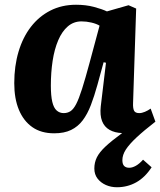

<svg xmlns="http://www.w3.org/2000/svg" viewBox="-20 -547 674 808"><path d="M208 14Q153 14 116 -12Q79 -38 59.5 -85Q40 -132 40 -197Q40 -269 58 -329.5Q76 -390 110 -434Q144 -478 192 -502.5Q240 -527 300 -527Q341 -527 375 -518Q409 -509 430 -499L521 -525L553 -511L540 -114Q539 -92 544 -81.5Q549 -71 566 -71Q577 -71 590 -76.5Q603 -82 614 -90L634 -35Q585 3 554.5 31.5Q524 60 509.5 82.5Q495 105 495 127Q495 144 502.5 151.5Q510 159 524 159Q537 159 552 150.5Q567 142 582 125L618 157Q590 200 553 220.5Q516 241 472 241Q447 241 425.5 231.5Q404 222 390.5 204.5Q377 187 377 162Q377 137 387.5 115.5Q398 94 423.5 70Q449 46 494 13Q463 12 441 -0.5Q419 -13 409.5 -37.5Q400 -62 404 -99L426 -283L416 -285L390 -190Q377 -143 362.5 -105Q348 -67 328 -40.5Q308 -14 279 0Q250 14 208 14ZM248 -71Q264 -71 276.5 -79Q289 -87 300.5 -109Q312 -131 325.5 -173.5Q339 -216 357 -283L399 -439Q386 -447 365 -452Q344 -457 323 -457Q290 -457 265.5 -436Q241 -415 225 -377.5Q209 -340 201.5 -291Q194 -242 194 -187Q194 -144 200 -118.5Q206 -93 218.5 -82Q231 -71 248 -71Z"/></svg>

Font: Literata 18pt
Style: Bold Italic
Weight: 700
Italic angle: -2°
Designer: Latin by Veronika Burian and Jose Scaglione. Greek by Irene Vlachou. Cyrillic by Vera Evstafieva
Foundry: TypeTogether
Version: Version 3.103;gftools[0.9.29]